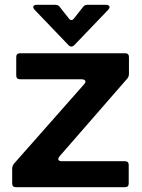

<svg xmlns="http://www.w3.org/2000/svg" viewBox="-20 -784 595 804"><path d="M47 0Q31 0 31 -16V-78Q31 -88 38 -98L333 -432Q338 -439 338 -442Q338 -446 334 -449Q330 -452 323 -452H64Q48 -452 48 -468V-545Q48 -561 64 -561H504Q520 -561 520 -545V-475Q520 -463 513 -455L229 -129Q224 -122 224 -118Q224 -114 227.5 -111.5Q231 -109 237 -109H503Q519 -109 519 -93V-16Q519 0 503 0ZM264 -598 124 -744Q119 -751 119 -754Q119 -758 123 -761Q127 -764 133 -764H212Q224 -764 231 -754L268 -707Q273 -700 279 -700Q285 -700 290 -707L327 -754Q334 -764 346 -764H425Q431 -764 435 -761Q439 -758 439 -754Q439 -751 434 -744L294 -598Q286 -589 279 -589Q271 -589 264 -598Z"/></svg>

Font: Open Sauce Two
Style: Bold
Weight: 700
Designer: Alfredo Marco Pradil
Foundry: Creative Sauce Fz LLC
Version: Version 1.477